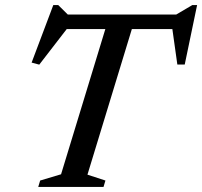

<svg xmlns="http://www.w3.org/2000/svg" viewBox="-20 -733 793 753"><path d="M688 -619H194L252.5 -633L134 -479.5L104 -487.5L189 -713H208.5L255.5 -666.5L215 -676H705.5L655 -666.5L734 -713H753L704.5 -480H675.5L654 -633ZM400 -641.5H504L323 -48L393.5 -25L386 0H130L137.5 -25L219.5 -49.5Z"/></svg>

Font: Newsreader 16pt 16pt Medium
Style: Italic
Weight: 500
Italic angle: -17°
Version: Version 1.003